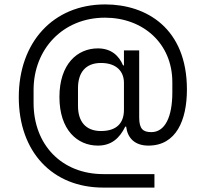

<svg xmlns="http://www.w3.org/2000/svg" viewBox="-20 -728 931 869"><path d="M679 60H448C259 60 132 -73 132 -262V-321C132 -505 264 -648 455 -648C627 -648 760 -532 760 -356V-310C760 -199 727 -130 665 -130C628 -130 610 -144 610 -196V-500H541V-432H537C519 -475 484 -509 423 -509C330 -509 249 -438 249 -289C249 -140 330 -69 423 -69C484 -69 521 -102 547 -155H551C557 -104 589 -69 652 -69C778 -69 826 -185 826 -323C826 -599 644 -708 456 -708C220 -708 65 -536 65 -288C65 -41 217 121 447 121H679ZM437 -135C366 -135 333 -180 333 -249V-329C333 -398 366 -443 437 -443C508 -443 541 -404 541 -353V-231C541 -170 507 -135 437 -135Z"/></svg>

Font: IBM Plex Arabic
Style: Regular
Weight: 400
Designer: Mike Abbink, Paul van der Laan, Pieter van Rosmalen, Wael Morcos, Khajak Apelian
Foundry: Bold Monday
Version: Version 1.0